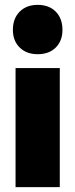

<svg xmlns="http://www.w3.org/2000/svg" viewBox="-20 -770 310 790"><path d="M226 0H44V-490H226ZM33 -647Q33 -694 61 -722Q89 -750 135 -750Q182 -750 209.5 -722Q237 -694 237 -647Q237 -602 209.5 -574.5Q182 -547 135 -547Q89 -547 61 -574.5Q33 -602 33 -647Z"/></svg>

Font: Gabarito Black
Style: Regular
Weight: 900
Designer: Leandro Assis / Alvaro Franca / Felipe Casaprima
Foundry: Naipe Foundry
Version: Version 1.000